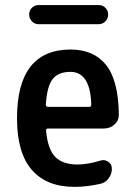

<svg xmlns="http://www.w3.org/2000/svg" viewBox="-20 -725 540 755"><path d="M256.8 -442.4Q210 -442.4 187.5 -414.6Q165 -386.7 160.2 -314.5Q160.2 -305.7 168 -304.7H331.1Q338.9 -304.7 338.9 -314.5Q335 -442.4 256.8 -442.4ZM272.5 9.8Q163.1 9.8 105 -57.1Q46.9 -124 46.9 -259.8Q46.9 -529.3 256.8 -530.3Q348.6 -530.3 397 -469.7Q445.3 -409.2 447.3 -276.4Q448.2 -252 430.7 -235.8Q413.1 -219.7 388.7 -219.7H168Q161.1 -219.7 161.1 -210.9Q168 -137.7 197.3 -107.9Q226.6 -78.1 285.2 -78.1Q325.2 -78.1 376 -93.8Q391.6 -98.6 405.8 -88.9Q419.9 -79.1 419.9 -61.5Q419.9 -40 406.7 -22.9Q393.6 -5.9 374 -2Q320.3 9.8 272.5 9.8ZM368.2 -705.1Q383.8 -705.1 394.5 -694.3Q405.3 -683.6 405.3 -668Q405.3 -652.3 394.5 -641.1Q383.8 -629.9 368.2 -629.9H131.8Q116.2 -629.9 105.5 -641.1Q94.7 -652.3 94.7 -668Q94.7 -683.6 105.5 -694.3Q116.2 -705.1 131.8 -705.1Z"/></svg>

Font: Rounded Mgen+ 1m medium
Style: Regular
Weight: 500
Designer: [Source Han Sans]
Ryoko NISHIZUKA  (kana & ideographs); Paul D. Hunt (Latin, Greek & Cyrillic); Wenlong ZHANG  (bopomofo
Version: Version 1.059.20150602